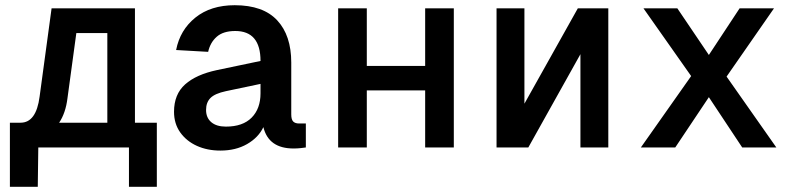

<svg xmlns="http://www.w3.org/2000/svg" viewBox="-20 -566 3040 737"><path d="M18 151V-95H59Q119 -95 132 -195L178 -534H498V-95H582V151H475V0H127L125 151ZM239 -189Q232 -132 207 -95H392V-439H273Z M826 12Q776 12 736 -6Q696 -24 672 -57.5Q648 -91 648 -137Q648 -204 690.5 -242Q733 -280 813 -297L980 -332Q980 -447 883 -447Q837 -447 812 -425Q787 -403 779 -367L656 -374Q671 -451 730 -498.5Q789 -546 881 -546Q990 -546 1044 -488Q1098 -430 1098 -326V-127Q1098 -107 1105.5 -99.5Q1113 -92 1128 -92H1154V0Q1148 1 1134.5 2.5Q1121 4 1107 4Q1011 4 991 -78Q972 -38 928.5 -13Q885 12 826 12ZM847 -80Q912 -80 946 -114.5Q980 -149 980 -208V-244L847 -216Q805 -207 788 -190Q771 -173 771 -144Q771 -114 791 -97Q811 -80 847 -80Z M1278 0V-534H1388V-313H1612V-534H1722V0H1612V-219H1388V0Z M1886 0V-534H1993V-168L2198 -534H2315V0H2208V-358L2008 0Z M2440 0 2633 -274 2450 -534H2580L2701 -355L2819 -534H2951L2769 -272L2960 0H2829L2701 -193L2572 0Z"/></svg>

Font: Geist Mono SemiBold
Style: Regular
Weight: 600
Monospace: yes
Designer: Basement.studio, Andrés Briganti, Mateo Zaragoza
Foundry: Basement.studio, Vercel, Andrés Briganti, Guido Ferreyra, Mateo Zaragoza
Version: Version 1.500; ttfautohint (v1.8.4.7-5d5b)